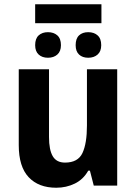

<svg xmlns="http://www.w3.org/2000/svg" viewBox="-20 -871 640 901"><path d="M456 -851V-762H145V-851ZM205 -720Q232 -720 249 -705Q266 -690 266 -659Q266 -630 249 -615Q232 -600 205 -600Q178 -600 161.5 -615Q145 -630 145 -659Q145 -690 161.5 -705Q178 -720 205 -720ZM394 -720Q421 -720 438 -705Q455 -690 455 -659Q455 -630 438 -615Q421 -600 394 -600Q367 -600 351 -615Q335 -630 335 -659Q335 -690 351 -705Q367 -720 394 -720ZM530 -546V0H420L402 -70H394Q371 -29 331 -9.5Q291 10 244 10Q161 10 114.5 -39.5Q68 -89 68 -190V-546H210V-228Q210 -168 227.5 -138Q245 -108 285 -108Q346 -108 367 -153Q388 -198 388 -282V-546Z"/></svg>

Font: Noto Sans SemiCondensed
Style: Bold
Weight: 700
Width: 4
Designer: Monotype Design Team
Foundry: Monotype Imaging Inc.
Version: Version 2.013; ttfautohint (v1.8.4.7-5d5b)